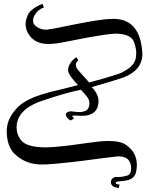

<svg xmlns="http://www.w3.org/2000/svg" viewBox="-20 -847 760 998"><path d="M717.7 -595.4C705.1 -702.9 651.4 -754.3 554.3 -748.6C516.6 -747.4 453.7 -737.1 366.9 -720C285.7 -702.9 242.3 -694.9 235.4 -694.9C201.1 -684.6 147.4 -709.7 152 -741.7C152 -769.1 180.6 -800 208 -808C208 -809.1 205.7 -814.9 201.1 -827.4C169.1 -814.9 145.1 -798.9 130.3 -779.4C118.9 -760 113.1 -740.6 113.1 -722.3C113.1 -710.9 115.4 -699.4 118.9 -688C138.3 -642.3 174.9 -619.4 228.6 -618.3C253.7 -618.3 284.6 -621.7 321.1 -629.7C484.6 -662.9 578.3 -676.6 600 -670.9C643.4 -667.4 669.7 -652.6 677.7 -625.1C686.9 -598.9 690.3 -576 686.9 -556.6C686.9 -524.6 665.1 -497.1 620.6 -474.3C617.1 -468.6 558.9 -449.1 443.4 -418.3C403.4 -462.9 381.7 -486.9 380.6 -490.3C370.3 -507.4 372.6 -522.3 387.4 -534.9L376 -549.7C363.4 -540.6 354.3 -531.4 347.4 -521.1C338.3 -508.6 333.7 -494.9 333.7 -482.3C333.7 -470.9 341.7 -456 357.7 -436.6L385.1 -404.6C329.1 -389.7 280 -378.3 237.7 -368C174.9 -350.9 131.4 -333.7 107.4 -316.6C85.7 -305.1 64 -284.6 43.4 -254.9C24 -226.3 13.7 -193.1 14.9 -156.6C17.1 -108.6 30.9 -72 54.9 -48C93.7 -10.3 140.6 8 195.4 8C226.3 9.1 296 2.3 403.4 -10.3C494.9 -22.9 552 -29.7 573.7 -32C581.7 -33.1 588.6 -34.3 596.6 -34.3C620.6 -34.3 638.9 -27.4 650.3 -12.6C658.3 0 661.7 13.7 661.7 28.6C661.7 50.3 653.7 62.9 638.9 66.3C619.4 72 600 74.3 578.3 73.1C563.4 77.7 556.6 86.9 556.6 99.4C556.6 118.9 571.4 126.9 597.7 130.3L601.1 112C587.4 112 580.6 108.6 581.7 101.7C582.9 98.3 590.9 96 605.7 94.9C625.1 93.7 638.9 91.4 649.1 88C669.7 81.1 682.3 67.4 686.9 48C690.3 35.4 691.4 24 691.4 11.4C691.4 -33.1 673.1 -67.4 636.6 -92.6C618.3 -107.4 586.3 -114.3 540.6 -114.3C526.9 -114.3 513.1 -113.1 499.4 -112C450.3 -106.3 401.1 -99.4 352 -92.6C284.6 -84.6 236.6 -80 208 -81.1C145.1 -82.3 105.1 -96 88 -120C73.1 -139.4 66.3 -161.1 66.3 -184C66.3 -244.6 106.3 -292.6 203.4 -324.6C274.3 -348.6 339.4 -368 400 -380.6C414.9 -365.7 424 -355.4 429.7 -347.4C440 -336 444.6 -323.4 444.6 -310.9C444.6 -284.6 433.1 -269.7 409.1 -266.3C403.4 -264 393.1 -264 378.3 -265.1C361.1 -267.4 350.9 -268.6 347.4 -268.6C330.3 -266.3 322.3 -260.6 322.3 -251.4C322.3 -241.1 330.3 -230.9 346.3 -220.6C358.9 -227.4 365.7 -230.9 364.6 -230.9C354.3 -241.1 353.1 -245.7 362.3 -246.9C388.6 -244.6 409.1 -244.6 424 -245.7C462.9 -251.4 484.6 -269.7 490.3 -302.9C497.1 -333.7 485.7 -364.6 457.1 -394.3C552 -421.7 608 -438.9 625.1 -445.7C688 -470.9 720 -510.9 720 -566.9C720 -574.9 718.9 -585.1 717.7 -595.4Z"/></svg>

Font: GFS Goschen
Style: Italic
Weight: 400
Designer: George D. Matthiopoulos
Foundry: George D. Matthiopoulos
Version: Fontographer 4.7 9/28/09 FG4M≠0000002248